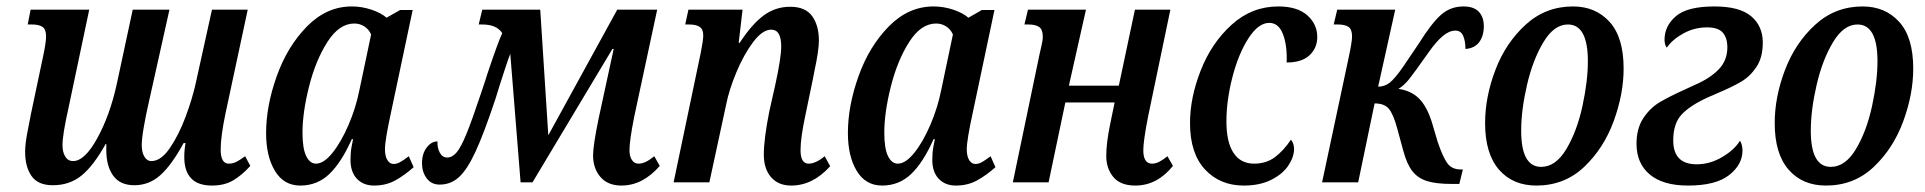

<svg xmlns="http://www.w3.org/2000/svg" viewBox="-20 -566 5977 596"><path d="M552 -79Q552 -100 556 -122H550Q513 -54 478 -22.5Q443 9 397 9Q353 9 331.5 -20.5Q310 -50 310 -100V-119H308Q270 -51 233 -21Q196 9 144 9Q98 9 78 -19.5Q58 -48 58 -95Q58 -117 64 -150Q70 -183 76 -212L114 -392Q123 -434 123 -453Q123 -475 112 -482.5Q101 -490 79 -490H66L75 -536H257L192 -228Q174 -148 174 -115Q174 -94 182.5 -80Q191 -66 207 -66Q243 -66 282 -137Q321 -208 342 -303L392 -536H506L440 -240Q433 -210 426.5 -172.5Q420 -135 420 -115Q420 -94 428 -80Q436 -66 450 -66Q480 -66 508 -107.5Q536 -149 556.5 -204.5Q577 -260 587 -305L638 -536H749L680 -214Q665 -142 665 -102Q665 -58 690 -58Q702 -58 712.5 -63Q723 -68 741 -81L757 -51Q732 -23 704.5 -6.5Q677 10 638 10Q552 10 552 -79Z M806 -153Q806 -237 839 -329.5Q872 -422 933 -484Q994 -546 1072 -546Q1103 -546 1133 -536Q1163 -526 1180 -511L1222 -535H1261L1194 -218Q1175 -131 1175 -103Q1175 -81 1182.5 -69Q1190 -57 1202 -57Q1212 -57 1222.5 -63Q1233 -69 1249 -81L1264 -47Q1236 -22 1207 -6Q1178 10 1141 10Q1108 10 1088 -11Q1068 -32 1068 -70Q1068 -93 1071.5 -111.5Q1075 -130 1076 -134H1072Q1040 -62 1002.5 -26Q965 10 912 10Q861 10 833.5 -35.5Q806 -81 806 -153ZM1096 -288 1132 -459Q1125 -475 1111 -484Q1097 -493 1080 -493Q1033 -493 996.5 -436Q960 -379 939.5 -298Q919 -217 919 -154Q919 -105 930.5 -81.5Q942 -58 961 -58Q985 -58 1012 -91.5Q1039 -125 1062 -178.5Q1085 -232 1096 -288Z M1821 -84Q1821 -114 1838 -197L1885 -414H1881L1633 0H1596L1564 -399Q1558 -384 1548 -353.5Q1538 -323 1531 -301L1518 -259Q1482 -151 1456 -95Q1430 -39 1404.5 -16Q1379 7 1345 7Q1319 7 1304.5 -12.5Q1290 -32 1290 -59Q1290 -89 1304.5 -108Q1319 -127 1338 -127Q1337 -108 1345 -92.5Q1353 -77 1368 -77Q1384 -77 1397.5 -93Q1411 -109 1428 -150.5Q1445 -192 1473 -276Q1490 -326 1492 -334Q1525 -433 1539 -463Q1522 -490 1477 -490H1466L1477 -536H1657L1682 -146L1896 -536H2020L1949 -205Q1934 -130 1934 -100Q1934 -81 1941.5 -69.5Q1949 -58 1962 -58Q1973 -58 1984.5 -63.5Q1996 -69 2011 -81L2028 -51Q1975 10 1909 10Q1867 10 1844 -16.5Q1821 -43 1821 -84Z M2351 -86Q2351 -134 2368 -220L2386 -300Q2405 -386 2405 -422Q2405 -474 2374 -474Q2347 -474 2318 -435.5Q2289 -397 2266 -342Q2243 -287 2234 -241L2182 0H2071L2155 -401Q2163 -441 2163 -456Q2163 -475 2152 -482.5Q2141 -490 2119 -490H2107L2117 -536H2285L2273 -433H2276Q2314 -491 2350.5 -518Q2387 -545 2433 -545Q2480 -545 2501 -516Q2522 -487 2522 -440Q2522 -409 2508 -345L2503 -319L2480 -208Q2465 -138 2465 -100Q2465 -58 2490 -58Q2512 -58 2540 -81L2557 -50Q2503 10 2436 10Q2396 10 2373.5 -16Q2351 -42 2351 -86Z M2612 -153Q2612 -237 2645 -329.5Q2678 -422 2739 -484Q2800 -546 2878 -546Q2909 -546 2939 -536Q2969 -526 2986 -511L3028 -535H3067L3000 -218Q2981 -131 2981 -103Q2981 -81 2988.5 -69Q2996 -57 3008 -57Q3018 -57 3028.5 -63Q3039 -69 3055 -81L3070 -47Q3042 -22 3013 -6Q2984 10 2947 10Q2914 10 2894 -11Q2874 -32 2874 -70Q2874 -93 2877.5 -111.5Q2881 -130 2882 -134H2878Q2846 -62 2808.5 -26Q2771 10 2718 10Q2667 10 2639.5 -35.5Q2612 -81 2612 -153ZM2902 -288 2938 -459Q2931 -475 2917 -484Q2903 -493 2886 -493Q2839 -493 2802.5 -436Q2766 -379 2745.5 -298Q2725 -217 2725 -154Q2725 -105 2736.5 -81.5Q2748 -58 2767 -58Q2791 -58 2818 -91.5Q2845 -125 2868 -178.5Q2891 -232 2902 -288Z M3414 -82Q3414 -122 3426 -180L3440 -248H3287L3235 0H3124L3207 -398Q3208 -403 3212.5 -422Q3217 -441 3217 -452Q3217 -474 3206 -482Q3195 -490 3172 -490H3160L3171 -536H3351L3298 -300H3453L3503 -536H3613L3544 -205Q3529 -128 3529 -100Q3529 -58 3556 -58Q3567 -58 3578 -63.5Q3589 -69 3604 -81L3621 -51Q3572 10 3504 10Q3458 10 3436 -16.5Q3414 -43 3414 -82Z M3674 -184Q3674 -263 3707.5 -348Q3741 -433 3803.5 -489.5Q3866 -546 3948 -546Q4007 -546 4038 -518.5Q4069 -491 4069 -451Q4069 -417 4045 -394.5Q4021 -372 3974 -372Q3976 -425 3962.5 -460Q3949 -495 3920 -495Q3886 -495 3855 -446.5Q3824 -398 3805.5 -326Q3787 -254 3787 -189Q3787 -125 3809 -91.5Q3831 -58 3873 -58Q3911 -58 3938 -78.5Q3965 -99 3987 -132Q3991 -129 3994 -121Q3997 -113 3997 -104Q3997 -79 3979.5 -52.5Q3962 -26 3926.5 -8Q3891 10 3841 10Q3767 10 3720.5 -40Q3674 -90 3674 -184Z M4336 -98 4317 -168Q4305 -212 4291 -228.5Q4277 -245 4247 -245L4196 0H4084L4166 -385Q4177 -436 4177 -453Q4177 -475 4166 -482.5Q4155 -490 4133 -490H4120L4131 -536H4311L4258 -297Q4278 -297 4294 -309.5Q4310 -322 4335 -358L4385 -432Q4423 -493 4452.5 -519.5Q4482 -546 4523 -546Q4555 -546 4570.5 -529.5Q4586 -513 4586 -485Q4586 -454 4571.5 -435Q4557 -416 4529 -414Q4529 -438 4522 -454.5Q4515 -471 4498 -471Q4479 -471 4459 -454.5Q4439 -438 4415 -404Q4372 -343 4355.5 -322Q4339 -301 4321 -290Q4359 -285 4383.5 -261.5Q4408 -238 4424 -189L4443 -125Q4459 -78 4473 -59Q4487 -40 4514 -40H4521L4510 5H4487Q4438 5 4409.5 -4Q4381 -13 4364 -35Q4347 -57 4336 -98Z M4590 -184Q4590 -265 4622 -349Q4654 -433 4716 -489.5Q4778 -546 4863 -546Q4933 -546 4976.5 -498Q5020 -450 5020 -353Q5020 -274 4989 -189.5Q4958 -105 4897 -47.5Q4836 10 4749 10Q4676 10 4633 -39.5Q4590 -89 4590 -184ZM4909 -376Q4909 -490 4847 -490Q4804 -490 4771 -435Q4738 -380 4720 -302Q4702 -224 4702 -160Q4702 -48 4764 -48Q4809 -48 4842 -103Q4875 -158 4892 -236Q4909 -314 4909 -376Z M5060 -120Q5060 -167 5081 -199Q5102 -231 5132.5 -249Q5163 -267 5212 -289L5240 -302Q5287 -322 5314.5 -350Q5342 -378 5342 -419Q5342 -448 5328 -464.5Q5314 -481 5279 -481Q5240 -481 5206 -462.5Q5172 -444 5154 -418Q5147 -427 5147 -443Q5147 -485 5182 -515.5Q5217 -546 5302 -546Q5380 -546 5416 -515.5Q5452 -485 5452 -434Q5452 -388 5432.5 -358.5Q5413 -329 5385 -312.5Q5357 -296 5312 -277L5282 -264Q5227 -239 5200.5 -211Q5174 -183 5174 -130Q5174 -56 5247 -56Q5288 -56 5326 -78.5Q5364 -101 5381 -129Q5384 -126 5386.5 -117Q5389 -108 5389 -99Q5389 -55 5347.5 -22.5Q5306 10 5220 10Q5142 10 5101 -24.5Q5060 -59 5060 -120Z M5489 -184Q5489 -265 5521 -349Q5553 -433 5615 -489.5Q5677 -546 5762 -546Q5832 -546 5875.5 -498Q5919 -450 5919 -353Q5919 -274 5888 -189.5Q5857 -105 5796 -47.5Q5735 10 5648 10Q5575 10 5532 -39.5Q5489 -89 5489 -184ZM5808 -376Q5808 -490 5746 -490Q5703 -490 5670 -435Q5637 -380 5619 -302Q5601 -224 5601 -160Q5601 -48 5663 -48Q5708 -48 5741 -103Q5774 -158 5791 -236Q5808 -314 5808 -376Z"/></svg>

Font: Noto Serif CondSemiBold
Style: Italic
Weight: 600
Width: 3
Italic angle: -12°
Designer: Monotype Design Team
Foundry: Monotype Imaging Inc.
Version: Version 1.001